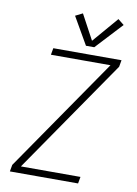

<svg xmlns="http://www.w3.org/2000/svg" viewBox="-102 -1029 781 1095"><g transform="rotate(10 288.0 -481.5)"><path d="M34 0H429L436 -39H91L544 -696L551 -735H156L149 -696H494L41 -39ZM337 -781H385L528 -935L493 -963L366 -815L288 -960L246 -939Z"/></g></svg>

Font: Iosevka Sparkle XLtObl
Style: Regular
Weight: 200
Italic angle: -9°
Designer: Belleve Invis
Foundry: Belleve Invis
Version: Version 4.5.0; ttfautohint (v1.8.3)